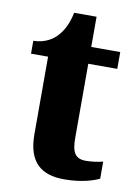

<svg xmlns="http://www.w3.org/2000/svg" viewBox="-78 -713 557 776"><g transform="rotate(10 200.0 -325.0)"><path d="M240 10C312 10 361 -7 383 -18V-88C363 -83 338 -79 313 -79C269 -79 255 -104 255 -163V-467H374V-536H255V-660H163C154 -616 138 -585 120 -565C102 -543 68 -520 20 -520V-467H90V-149C90 -31 148 10 240 10Z"/></g></svg>

Font: Noto Serif Tamil SemiCondensed ExtraBold
Style: Regular
Weight: 800
Width: 4
Designer: Indian Type Foundry, Tom Grace, and the Monotype Design Team
Foundry: Monotype Imaging Inc.
Version: Version 2.004